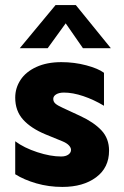

<svg xmlns="http://www.w3.org/2000/svg" viewBox="-20 -727 490 757"><path d="M190 -337Q190 -326 198.5 -318.5Q207 -311 227 -302L296 -270Q350 -245 380 -213Q410 -181 410 -133Q410 -66 359 -28Q308 10 226 10Q172 10 123.5 -4Q75 -18 40 -40V-170Q75 -144 127 -127Q179 -110 221 -110Q239 -110 249.5 -117.5Q260 -125 260 -136Q260 -145 251.5 -154Q243 -163 226 -170L160 -197Q102 -221 71 -255.5Q40 -290 40 -342Q40 -380 61 -412Q82 -444 123.5 -463Q165 -482 222 -482Q273 -482 320 -469.5Q367 -457 390 -440V-310Q350 -334 308.5 -348Q267 -362 232 -362Q213 -362 201.5 -355Q190 -348 190 -337ZM417 -537H307L239 -635L168 -537H58L199 -707H279Z"/></svg>

Font: Madhuban Bold
Style: Regular
Weight: 700
Designer: jaikishan Patel
Foundry: MagicType
Version: Version 1.000